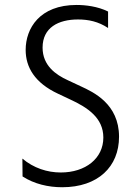

<svg xmlns="http://www.w3.org/2000/svg" viewBox="-20 -758 578 790"><path d="M235.8 12.4C383.2 12.4 469.8 -72.1 469.8 -195.3C469.8 -330.6 364.3 -378.9 312.9 -402.7L258.2 -428.3C210.2 -450.3 155.2 -487.9 155.2 -562.1C155.2 -644.2 219.8 -677.9 300.8 -677.9C344.1 -677.9 384.6 -669.4 424.7 -642.8V-710.6C381.7 -731.9 331.3 -737.6 295.1 -737.6C142.8 -737.6 85.6 -641 85.6 -552.6C85.6 -482.2 122.2 -417.3 219.1 -372.2L268.1 -349.1C341.6 -315.3 405.2 -272.4 405.2 -192.1C405.2 -106.2 332 -48.3 230.1 -48.3C174.4 -48.3 118.3 -66.4 72.1 -105.5L72.8 -32C120.7 -1.1 178.3 12.4 235.8 12.4Z"/></svg>

Font: TID UI Light
Style: Regular
Weight: 300
Designer: The TID Project Authors
Foundry: Bakken & Bæck
Version: Version 1.001;hotconv 1.0.109;makeotfexe 2.5.65596